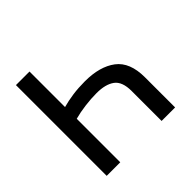

<svg xmlns="http://www.w3.org/2000/svg" viewBox="-178 -907 1088 1088"><g transform="rotate(-45 365.5 -363.5)"><path d="M636.7 0H528.4V-240.1Q528.4 -315.3 489.5 -343.8Q450.6 -372.2 379.6 -372.2Q334.2 -372.2 285.9 -365.9Q237.6 -359.7 197.1 -348.7V0H88.4V-727.3H197.1V-442.5Q236.2 -453.5 281.6 -459.9Q327.1 -466.3 379.6 -466.3Q498.9 -466.3 567.8 -414.2Q636.7 -362.2 636.7 -241.5Z"/></g></svg>

Font: Linik Sans Medium
Style: Regular
Weight: 500
Designer: Rasmus Andersson (font), Cristiano Sobral (main changes)
Foundry: rsms
Version: Version 3.018;June 1, 2022;FontCreator 14.0.0.2814 64-bit; t